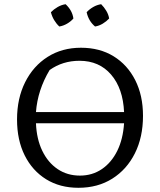

<svg xmlns="http://www.w3.org/2000/svg" viewBox="-20 -884 761 913"><path d="M353 9Q265 9 199.5 -31.5Q134 -72 97.5 -145Q61 -218 61 -316Q61 -416 99.5 -493Q138 -570 206.5 -613.5Q275 -657 365 -657Q454 -657 520 -616.5Q586 -576 623 -503Q660 -430 660 -333Q660 -232 621.5 -155Q583 -78 514 -34.5Q445 9 353 9ZM216 -551Q159 -456 151 -351H570Q565 -463 508.5 -529Q452 -595 358 -595Q278 -595 216 -551ZM360 -49Q419 -49 464.5 -80Q510 -111 537.5 -166.5Q565 -222 570 -298H151Q154 -223 181 -167Q208 -111 254 -80Q300 -49 360 -49ZM292 -864Q324 -834 329 -796Q317 -782 299 -771.5Q281 -761 262 -758Q248 -771 237.5 -788.5Q227 -806 222 -826Q236 -840 254 -850.5Q272 -861 292 -864ZM461 -864Q475 -850 485.5 -832.5Q496 -815 499 -796Q486 -782 468.5 -771.5Q451 -761 432 -758Q401 -784 392 -826Q405 -840 423 -850.5Q441 -861 461 -864Z"/></svg>

Font: Piazzolla SC
Style: Regular
Weight: 400
Designer: Juan Pablo del Peral
Foundry: Huerta Tipografica
Version: Version 1.330